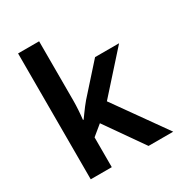

<svg xmlns="http://www.w3.org/2000/svg" viewBox="-178 -882 939 1004"><g transform="rotate(-30 291.0 -380.0)"><path d="M78 0V-760H205V-400Q205 -377 203 -345.5Q201 -314 198 -289H202Q209 -299 220 -314Q231 -329 243 -345Q255 -361 264 -371L417 -542H562L355 -311L576 0H427L266 -230L205 -180V0Z"/></g></svg>

Font: Noto Sans Symbols SemiBold
Style: Regular
Weight: 600
Version: Version 2.002